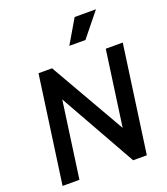

<svg xmlns="http://www.w3.org/2000/svg" viewBox="-176 -1131 1092 1253"><g transform="rotate(-20 370.0 -504.5)"><path d="M40 0 144 -745H238L538 -222L611 -745H729L625 0H530L231 -531L157 0ZM394 -844 491 -1009H639L506 -844Z"/></g></svg>

Font: Plus Jakarta Sans SemiBold
Style: Italic
Weight: 600
Italic angle: -8°
Designer: Gumpita Rahayu
Foundry: Tokotype
Version: Version 2.071; ttfautohint (v1.8.4.7-5d5b);gftools[0.9.29]